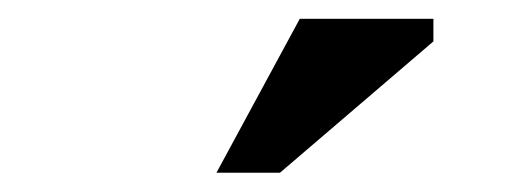

<svg xmlns="http://www.w3.org/2000/svg" viewBox="-20 -747 540 204"><path d="M210 -563.5 298.5 -727H440.5V-703L277.5 -563.5Z"/></svg>

Font: Newsreader 7pt Medium
Style: Regular
Weight: 500
Designer: Hugues Gentile
Foundry: Production Type
Version: Version 1.003